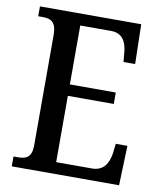

<svg xmlns="http://www.w3.org/2000/svg" viewBox="-81 -779 708 844"><g transform="rotate(10 273.0 -357.0)"><path d="M29 0H508L514 -177H462L457 -133C450 -89 430 -52 378 -52H218V-348H423V-399H218V-662H356C406 -662 425 -626 429 -581L433 -537H485L481 -714H29V-670H49C83 -670 110 -661 110 -601V-108C110 -55 86 -44 49 -44H29Z"/></g></svg>

Font: Noto Serif Hebrew Condensed Medium
Style: Regular
Weight: 500
Width: 3
Designer: Monotype Design Team
Foundry: Monotype Imaging Inc.
Version: Version 2.004